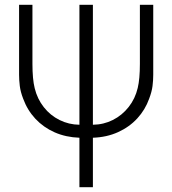

<svg xmlns="http://www.w3.org/2000/svg" viewBox="-20 -560 722 805"><path d="M313 17.5Q256 15.5 209 -5.2Q162 -26 128.2 -62.2Q94.5 -98.5 77 -146.5Q66 -175 63 -199.5Q60 -224 60 -246.5V-540H116V-292Q116 -228 125.5 -190Q136.5 -145 163.8 -110.5Q191 -76 229.8 -56.8Q268.5 -37.5 313 -37V-540H369.5V-37Q414.5 -37.5 453.2 -57Q492 -76.5 519.5 -111.5Q547 -146.5 557.5 -191.5Q566.5 -229 566.5 -292V-540H622.5V-246.5Q622.5 -223.5 619.5 -199.5Q616.5 -175.5 605.5 -146.5Q589 -100 555.8 -63.8Q522.5 -27.5 475 -6Q427.5 15.5 369.5 17.5V225H313Z"/></svg>

Font: Vela Sans Light
Style: Regular
Weight: 300
Designer: Principal design: Mikhail Sharanda - project Manrope.
Design modification: Ravid Balaliev
Foundry: Mikhail Sharanda
Version: Version 1.001